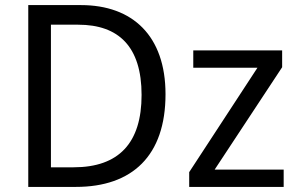

<svg xmlns="http://www.w3.org/2000/svg" viewBox="-20 -734 1170 754"><path d="M630 -364C630 -593 501 -714 298 -714H91V0H278C500 0 630 -123 630 -364ZM536 -361C536 -173 447 -77 269 -77H180V-637H287C446 -637 536 -551 536 -361ZM1094 0V-68H823L1088 -470V-536H739V-468H991L723 -58V0Z"/></svg>

Font: Noto Sans Thai
Style: Regular
Weight: 400
Designer: Monotype Design Team
Foundry: Monotype Imaging Inc.
Version: Version 1.901